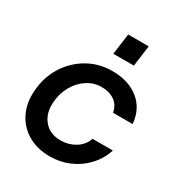

<svg xmlns="http://www.w3.org/2000/svg" viewBox="-169 -819 887 948"><g transform="rotate(30 274.0 -345.5)"><path d="M252 12Q180 12 127 -19Q74 -50 47 -104.5Q20 -159 25 -230Q30 -309 69 -372Q108 -435 171 -471.5Q234 -508 311 -508Q403 -508 461.5 -461Q520 -414 527 -331H415Q409 -370 379 -391.5Q349 -413 304 -413Q259 -413 221.5 -388Q184 -363 160.5 -321Q137 -279 134 -228Q129 -165 163 -124Q197 -83 259 -83Q303 -83 340.5 -105.5Q378 -128 392 -169H508Q490 -114 451.5 -73Q413 -32 361.5 -10Q310 12 252 12ZM271 -584 287 -703H404L388 -584Z"/></g></svg>

Font: Host Grotesk Medium
Style: Italic
Weight: 500
Italic angle: -8°
Designer: Doğukan Karapınar based on Poppins by Indian Type Foundry, Jonny Pinhorn
Foundry: Element Type
Version: Version 1.001; ttfautohint (v1.8.4.7-5d5b)